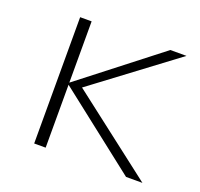

<svg xmlns="http://www.w3.org/2000/svg" viewBox="-89 -561 689 660"><g transform="rotate(20 255.5 -231.0)"><path d="M434 0 135 -234 428 -462H487L168 -223L170 -250L494 0ZM98 0V-462H140V0Z"/></g></svg>

Font: Ysabeau SC ExtraLight
Style: Regular
Weight: 250
Designer: Christian Thalmann (Catharsis Fonts)
Version: Version 2.001;gftools[0.9.30]; featfreeze: smcp